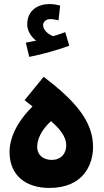

<svg xmlns="http://www.w3.org/2000/svg" viewBox="-20 -922 511 945"><path d="M124 -642C191 -655 270 -678 321 -697L301 -764C283 -757 263 -750 242 -744C219 -752 192 -773 192 -799C192 -815 208 -828 226 -828C242 -828 255 -825 268 -822L276 -894C261 -899 243 -902 223 -902C169 -902 114 -873 114 -802C114 -769 134 -740 158 -722C145 -719 129 -716 107 -712ZM223 3C393 3 438 -115 438 -199C438 -327 347 -428 195 -544L101 -429L140 -398C59 -318 27 -238 27 -174C27 -55 111 3 223 3ZM234 -135C195 -135 163 -157 163 -200C163 -234 181 -280 231 -326C293 -272 306 -236 306 -205C306 -169 283 -135 234 -135Z"/></svg>

Font: Noto Sans Arabic UI
Style: Bold
Weight: 700
Designer: Monotype Design Team, Nadine Chahine and Nizar Qandah
Foundry: Monotype Imaging Inc.
Version: Version 2.010